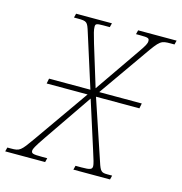

<svg xmlns="http://www.w3.org/2000/svg" viewBox="-157 -810 858 906"><g transform="rotate(15 272.0 -357.0)"><path d="M-51 0H144L149 -20H124C76 -20 71 -23 71 -37C71 -44 78 -59 113 -110L274 -345L348 -113C362 -71 368 -49 368 -40C368 -24 359 -20 316 -20H287L282 0H461L466 -20H443C414 -20 408 -24 394 -68L296 -360H508L513 -385H305L465 -613C520 -692 524 -694 572 -694H590L595 -714H407L402 -694H422C463 -694 467 -691 467 -677C467 -665 460 -653 438 -621L284 -398L222 -600C209 -644 204 -662 204 -677C204 -691 208 -694 242 -694H274L279 -714H104L99 -694H116C163 -694 165 -691 180 -643L262 -385H60L55 -360H255L67 -92C19 -24 15 -20 -29 -20H-46Z"/></g></svg>

Font: Noto Serif SemiCondensed Thin
Style: Italic
Weight: 100
Width: 4
Italic angle: -12°
Designer: Monotype Design Team
Foundry: Monotype Imaging Inc.
Version: Version 2.013